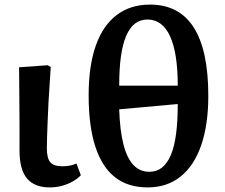

<svg xmlns="http://www.w3.org/2000/svg" viewBox="-20 -802 978 836"><path d="M197 14Q130 14 97.5 -25Q65 -64 65 -146Q65 -168 65 -198Q65 -228 65 -263.5Q65 -299 64.5 -335Q64 -371 64 -405Q64 -439 63.5 -466Q63 -493 63 -509L188 -518L201 -510Q199 -474 196 -434Q193 -394 191 -353.5Q189 -313 187.5 -275Q186 -237 185 -206.5Q184 -176 184 -157Q184 -113 199 -95.5Q214 -78 252 -78Q272 -78 287 -81.5Q302 -85 313 -90L332 -39Q317 -23 295 -11Q273 1 248.5 7.5Q224 14 197 14Z M623 14Q537 14 480.5 -30.5Q424 -75 395 -164Q366 -253 366 -387Q366 -515 397 -603Q428 -691 488 -736.5Q548 -782 633 -782Q760 -782 823.5 -682.5Q887 -583 887 -385Q887 -259 856 -169.5Q825 -80 766 -33Q707 14 623 14ZM630 -54Q662 -54 685 -72Q708 -90 723.5 -126Q739 -162 746.5 -218Q754 -274 754 -349L499 -326Q502 -234 517.5 -173.5Q533 -113 561 -83.5Q589 -54 630 -54ZM499 -429H754Q754 -571 720.5 -644Q687 -717 622 -717Q591 -717 568 -699.5Q545 -682 529.5 -646Q514 -610 506.5 -556Q499 -502 499 -429Z"/></svg>

Font: Literata 18pt SemiBold
Style: Regular
Weight: 600
Designer: Latin by Veronika Burian and Jose Scaglione. Greek by Irene Vlachou. Cyrillic by Vera Evstafieva.
Foundry: TypeTogether
Version: Version 3.103;gftools[0.9.29]